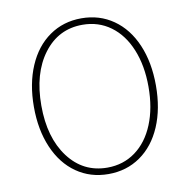

<svg xmlns="http://www.w3.org/2000/svg" viewBox="-85 -848 934 945"><g transform="rotate(-10 382.0 -375.0)"><path d="M115.2 -170.7Q77.1 -259.3 77.1 -374.5Q77.1 -489.7 115.2 -578.4Q153.3 -667 222.7 -715.3Q292 -763.7 382.3 -763.7Q472.7 -763.7 542 -715.3Q611.3 -667 649.2 -578.6Q687 -490.2 687 -374.5Q687 -258.8 649.2 -170.4Q611.3 -82 542 -33.7Q472.7 14.6 382.3 14.6Q292 14.6 222.7 -33.7Q153.3 -82 115.2 -170.7ZM382.3 -17.6Q461.9 -17.6 522.7 -62Q583.5 -106.4 616.7 -187.5Q649.9 -268.6 649.9 -374.5Q649.9 -480.5 616.7 -561.5Q583.5 -642.6 522.7 -687Q461.9 -731.4 382.3 -731.4Q261.7 -731.4 188 -633.3Q114.3 -535.2 114.3 -374.5Q114.3 -213.9 188 -115.7Q261.7 -17.6 382.3 -17.6Z"/></g></svg>

Font: Spartan MB ExtLt
Style: Regular
Weight: 200
Designer: Matt Bailey, Mirko Velimirovic
Foundry: Matt Bailey
Version: Version 1.005